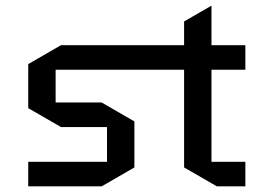

<svg xmlns="http://www.w3.org/2000/svg" viewBox="-20 -660 949 680"><path d="M177 -413V-297H340L456 -230V-67L340 0H80V-87H359V-210H196L80 -277V-433L196 -500H632V-584L729 -640V-500H849V-413H729V-87H849V0H748L632 -67V-413Z"/></svg>

Font: Quantico
Style: Regular
Weight: 400
Designer: Matt Desmond
Foundry: MADtype
Version: Version 2.002